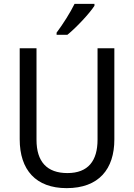

<svg xmlns="http://www.w3.org/2000/svg" viewBox="-20 -964 694 994"><path d="M469 -934V-944H366C344 -899 306 -839 273 -795V-784H329C374 -820 444 -895 469 -934ZM572 -242V-714H485V-241C485 -132 437 -68 329 -68C223 -68 169 -127 169 -240V-714H82V-243C82 -84 166 10 325 10C492 10 572 -89 572 -242Z"/></svg>

Font: Noto Sans Sinhala UI SemiCondensed
Style: Regular
Weight: 400
Width: 4
Designer: Jelle Bosma - Monotype Design Team
Foundry: Monotype Imaging Inc.
Version: Version 2.006